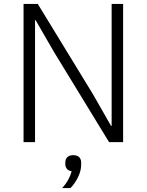

<svg xmlns="http://www.w3.org/2000/svg" viewBox="-20 -718 741 970"><path d="M531 0 253 -455 160 -616H157V-455V0H99V-698H171L449 -243L541 -82H544V-243V-698H602V0ZM350 66Q370 66 380 76Q390 86 390 103V114Q390 145 374 177.5Q358 210 336 232H294Q314 210 325.5 188.5Q337 167 342 147Q326 145 318 135Q310 125 310 112V103Q310 86 320 76Q330 66 350 66Z"/></svg>

Font: IBM Plex Sans Light
Style: Regular
Weight: 300
Designer: Mike Abbink, Paul van der Laan, Pieter van Rosmalen
Foundry: Bold Monday
Version: Version 3.201